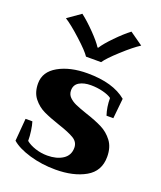

<svg xmlns="http://www.w3.org/2000/svg" viewBox="-145 -875 821 978"><g transform="rotate(20 265.0 -386.5)"><path d="M60 -733 131 -783Q165 -757 205.5 -715.5Q246 -674 262 -648H266Q283 -675 323 -716Q363 -757 397 -783L468 -733Q433 -711 377 -660Q321 -609 305 -584H223Q207 -609 151 -660Q95 -711 60 -733ZM32 -59 42 -181H79Q85 -162 89 -134Q93 -106 93 -80Q112 -64 143.5 -53.5Q175 -43 209 -43Q260 -43 293 -64.5Q326 -86 326 -127Q326 -158 298 -175Q270 -192 212 -211Q158 -229 123.5 -245.5Q89 -262 64.5 -293Q40 -324 40 -373Q40 -436 103 -471.5Q166 -507 260 -507Q399 -507 472 -446L461 -337H424Q410 -379 410 -428Q394 -440 362.5 -448Q331 -456 297 -456Q259 -456 234.5 -441.5Q210 -427 210 -397Q210 -375 224.5 -360.5Q239 -346 260 -336.5Q281 -327 322 -313Q377 -295 413 -277Q449 -259 474 -226Q499 -193 499 -141Q499 -63 434.5 -26.5Q370 10 273 10Q198 10 132 -9.5Q66 -29 32 -59Z"/></g></svg>

Font: Trirong ExtraBold
Style: Regular
Weight: 800
Designer: Katatrad Team
Foundry: CadsonDemak
Version: Version 1.001